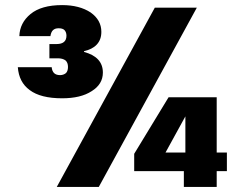

<svg xmlns="http://www.w3.org/2000/svg" viewBox="-20 -734 931 754"><path d="M56 -592C56 -592 178 -592 178 -592C178 -592 178 -592 178 -592C181 -613 191 -623 210 -623C210 -623 210 -623 210 -623C220 -623 228 -621 233 -616C238 -611 241 -603 241 -594C241 -594 241 -594 241 -594C241 -572 228 -561 202 -561C202 -561 174 -561 174 -561C174 -561 174 -505 174 -505C174 -505 208 -505 208 -505C208 -505 208 -505 208 -505C220 -505 230 -502 237 -497C244 -491 247 -482 247 -471C247 -471 247 -471 247 -471C247 -460 244 -452 239 -447C233 -442 225 -439 216 -439C216 -439 216 -439 216 -439C196 -439 185 -449 183 -470C183 -470 50 -470 50 -470C50 -470 50 -470 50 -470C53 -431 68 -401 97 -380C125 -359 167 -348 224 -348C224 -348 224 -348 224 -348C272 -348 311 -357 340 -376C369 -394 384 -418 384 -449C384 -449 384 -449 384 -449C384 -490 359 -517 310 -530C310 -530 310 -533 310 -533C310 -533 310 -533 310 -533C331 -538 348 -546 360 -559C372 -572 378 -588 378 -609C378 -609 378 -609 378 -609C378 -640 364 -665 336 -685C307 -704 270 -714 224 -714C224 -714 224 -714 224 -714C169 -714 128 -702 100 -679C72 -656 57 -627 56 -592ZM588 -704C588 -704 203 0 203 0C203 0 368 0 368 0C368 0 753 -704 753 -704C753 -704 588 -704 588 -704ZM871 -135C871 -135 831 -135 831 -135C831 -135 831 -352 831 -352C831 -352 642 -352 642 -352C642 -352 507 -130 507 -130C507 -130 507 -62 507 -62C507 -62 702 -62 702 -62C702 -62 702 0 702 0C702 0 831 0 831 0C831 0 831 -62 831 -62C831 -62 871 -62 871 -62C871 -62 871 -135 871 -135ZM708 -135C708 -135 630 -135 630 -135C630 -135 708 -277 708 -277C708 -277 708 -135 708 -135Z"/></svg>

Font: Girnar Poppins
Style: Bold
Weight: 500
Designer: Ninad Kale (Devanagari), Jonny Pinhorn (Latin)
Foundry: Indian Type Foundry
Version: ""